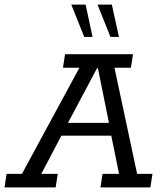

<svg xmlns="http://www.w3.org/2000/svg" viewBox="-50 -820 710 840"><path d="M-30.2 0 -21.1 -59.3H45.9L297.5 -523.7H225.5L234.6 -583H532L522.8 -523.7H450.8L549.9 -59.3H617L607.9 0H389.6L398.7 -59.3H470.8L432.7 -246.6L457 -226.5H204.1L230.2 -248.4L130.6 -59.3H202.6L193.5 0ZM235.6 -260.3 225.1 -282.4H444.1L431.1 -260.3L378.3 -521.9H374.7ZM433.3 -658.5 376.7 -799.8H439.4L470.3 -658.5ZM318.5 -658.5 261.9 -799.8H324.6L354.9 -658.5Z"/></svg>

Font: Rokkitt SemiBold
Style: Italic
Weight: 600
Italic angle: -9°
Designer: Vernon Adams
Foundry: Vernon Adams
Version: Version 3.103